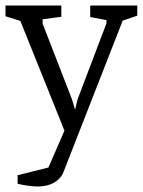

<svg xmlns="http://www.w3.org/2000/svg" viewBox="-42 -514 519 698"><path d="M95 164Q79 164 58.5 161Q38 158 22 154V123L134 95L211 -82L213 -36L208 0L32 -438L-22 -455V-494H181V-453L113 -444V-428L220 -152L231 -115L240 -153L345 -429V-441L286 -452V-494H457V-457L404 -439L189 111Q179 136 154.5 150Q130 164 95 164Z"/></svg>

Font: Faustina Light
Style: Regular
Weight: 300
Designer: Alfonso Garcia
Foundry: http://www.omnibus-type.com
Version: Version 1.200